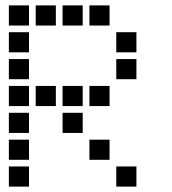

<svg xmlns="http://www.w3.org/2000/svg" viewBox="-20 -708 640 715"><path d="M14 -688Q13 -688 13 -688Q13 -688 13 -687V-614Q13 -613 13 -613Q13 -613 14 -613H87Q88 -613 88 -613Q88 -613 88 -614V-687Q88 -688 88 -688Q88 -688 87 -688ZM114 -688Q113 -688 113 -688Q113 -688 113 -687V-614Q113 -613 113 -613Q113 -613 114 -613H187Q188 -613 188 -613Q188 -613 188 -614V-687Q188 -688 188 -688Q188 -688 187 -688ZM214 -688Q213 -688 213 -688Q213 -688 213 -687V-614Q213 -613 213 -613Q213 -613 214 -613H287Q288 -613 288 -613Q288 -613 288 -614V-687Q288 -688 288 -688Q288 -688 287 -688ZM314 -688Q313 -688 313 -688Q313 -688 313 -687V-614Q313 -613 313 -613Q313 -613 314 -613H387Q388 -613 388 -613Q388 -613 388 -614V-687Q388 -688 388 -688Q388 -688 387 -688ZM14 -588Q13 -588 13 -588Q13 -588 13 -587V-514Q13 -513 13 -513Q13 -513 14 -513H87Q88 -513 88 -513Q88 -513 88 -514V-587Q88 -588 88 -588Q88 -588 87 -588ZM414 -588Q413 -588 413 -588Q413 -588 413 -587V-514Q413 -513 413 -513Q413 -513 414 -513H487Q488 -513 488 -513Q488 -513 488 -514V-587Q488 -588 488 -588Q488 -588 487 -588ZM14 -488Q13 -488 13 -488Q13 -488 13 -487V-414Q13 -413 13 -413Q13 -413 14 -413H87Q88 -413 88 -413Q88 -413 88 -414V-487Q88 -488 88 -488Q88 -488 87 -488ZM414 -488Q413 -488 413 -488Q413 -488 413 -487V-414Q413 -413 413 -413Q413 -413 414 -413H487Q488 -413 488 -413Q488 -413 488 -414V-487Q488 -488 488 -488Q488 -488 487 -488ZM14 -388Q13 -388 13 -388Q13 -388 13 -387V-314Q13 -313 13 -313Q13 -313 14 -313H87Q88 -313 88 -313Q88 -313 88 -314V-387Q88 -388 88 -388Q88 -388 87 -388ZM114 -388Q113 -388 113 -388Q113 -388 113 -387V-314Q113 -313 113 -313Q113 -313 114 -313H187Q188 -313 188 -313Q188 -313 188 -314V-387Q188 -388 188 -388Q188 -388 187 -388ZM214 -388Q213 -388 213 -388Q213 -388 213 -387V-314Q213 -313 213 -313Q213 -313 214 -313H287Q288 -313 288 -313Q288 -313 288 -314V-387Q288 -388 288 -388Q288 -388 287 -388ZM314 -388Q313 -388 313 -388Q313 -388 313 -387V-314Q313 -313 313 -313Q313 -313 314 -313H387Q388 -313 388 -313Q388 -313 388 -314V-387Q388 -388 388 -388Q388 -388 387 -388ZM14 -288Q13 -288 13 -288Q13 -288 13 -287V-214Q13 -213 13 -213Q13 -213 14 -213H87Q88 -213 88 -213Q88 -213 88 -214V-287Q88 -288 88 -288Q88 -288 87 -288ZM214 -288Q213 -288 213 -288Q213 -288 213 -287V-214Q213 -213 213 -213Q213 -213 214 -213H287Q288 -213 288 -213Q288 -213 288 -214V-287Q288 -288 288 -288Q288 -288 287 -288ZM14 -188Q13 -188 13 -188Q13 -188 13 -187V-114Q13 -113 13 -113Q13 -113 14 -113H87Q88 -113 88 -113Q88 -113 88 -114V-187Q88 -188 88 -188Q88 -188 87 -188ZM314 -188Q313 -188 313 -188Q313 -188 313 -187V-114Q313 -113 313 -113Q313 -113 314 -113H387Q388 -113 388 -113Q388 -113 388 -114V-187Q388 -188 388 -188Q388 -188 387 -188ZM14 -88Q13 -88 13 -88Q13 -88 13 -87V-14Q13 -13 13 -13Q13 -13 14 -13H87Q88 -13 88 -13Q88 -13 88 -14V-87Q88 -88 88 -88Q88 -88 87 -88ZM414 -88Q413 -88 413 -88Q413 -88 413 -87V-14Q413 -13 413 -13Q413 -13 414 -13H487Q488 -13 488 -13Q488 -13 488 -14V-87Q488 -88 488 -88Q488 -88 487 -88Z"/></svg>

Font: Doto
Style: Bold
Weight: 700
Monospace: yes
Version: Version 1.000